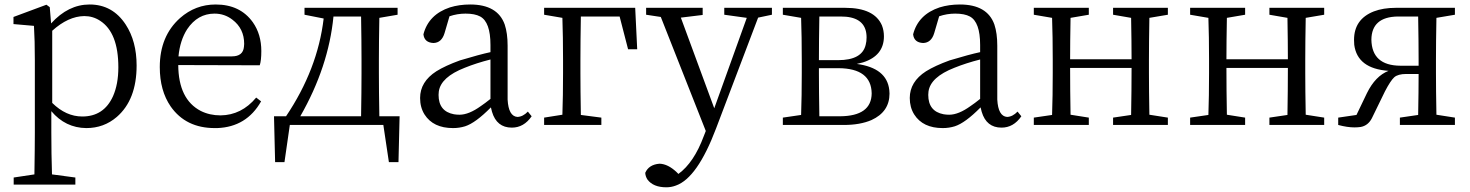

<svg xmlns="http://www.w3.org/2000/svg" viewBox="-20 -548 6448 842"><path d="M209 -413.1V-96.7Q269.5 -37.1 340.8 -37.1Q435.5 -37.1 475.6 -126Q499 -178.7 499 -252.9Q499 -405.3 418.9 -457Q387.7 -477.5 349.6 -477.5Q279.3 -476.6 209 -413.1ZM198.2 -516.6 204.1 -445.3Q279.3 -528.3 373 -528.3Q473.6 -528.3 531.2 -440.4Q579.1 -367.2 579.1 -260.7Q579.1 -110.4 492.2 -35.2Q435.5 13.7 358.4 13.7Q266.6 12.7 205.1 -60.5V32.2Q205.1 126 208 216.8L310.5 230.5V261.7H40V230.5L130.9 216.8Q132.8 97.7 132.8 34.2V-282.2Q132.8 -372.1 128.9 -434.6L39.1 -442.4V-473.6L183.6 -527.3Z M762.7 -300.8H997.1Q1045.9 -300.8 1049.8 -342.8Q1050.8 -348.6 1050.8 -355.5Q1050.8 -422.9 999 -461.9Q964.8 -488.3 920.9 -488.3Q846.7 -488.3 800.8 -419.9Q769.5 -371.1 762.7 -300.8ZM1119.1 -261.7 761.7 -262.7Q762.7 -112.3 860.4 -61.5Q899.4 -42 947.3 -42Q1039.1 -43 1103.5 -120.1L1125 -103.5Q1061.5 8.8 932.6 13.7Q926.8 13.7 921.9 13.7Q794.9 13.7 728.5 -81.1Q680.7 -150.4 680.7 -253.9Q680.7 -389.6 769.5 -468.8Q836.9 -528.3 925.8 -528.3Q1033.2 -528.3 1088.9 -450.2Q1126 -397.5 1126 -324.2Q1126 -282.2 1119.1 -261.7Z M1296.9 -38.1H1563.5Q1565.4 -149.4 1565.4 -227.5V-286.1Q1565.4 -366.2 1563.5 -475.6H1442.4Q1420.9 -254.9 1296.9 -38.1ZM1643.6 -38.1H1732.4L1727.5 163.1H1685.5L1661.1 0H1251L1227.5 163.1H1186.5L1181.6 -38.1H1234.4Q1373 -244.1 1399.4 -466.8L1315.4 -483.4V-513.7H1723.6V-483.4L1643.6 -469.7Q1641.6 -360.4 1641.6 -286.1V-227.5Q1641.6 -149.4 1643.6 -38.1Z M2130.9 -114.3V-287.1Q2069.3 -271.5 2018.6 -251Q1913.1 -210 1904.3 -146.5Q1903.3 -138.7 1903.3 -131.8Q1903.3 -59.6 1970.7 -46.9Q1982.4 -44.9 1995.1 -44.9Q2036.1 -44.9 2088.9 -83Q2106.4 -94.7 2130.9 -114.3ZM2294.9 -58.6 2311.5 -38.1Q2277.3 11.7 2224.6 11.7Q2158.2 11.7 2137.7 -57.6Q2134.8 -67.4 2132.8 -77.1Q2065.4 -8.8 2019.5 5.9Q1994.1 13.7 1966.8 13.7Q1879.9 13.7 1841.8 -45.9Q1822.3 -77.1 1822.3 -118.2Q1822.3 -189.5 1893.6 -235.4Q1932.6 -259.8 1997.1 -283.2Q2085 -309.6 2130.9 -319.3V-350.6Q2130.9 -451.2 2085.9 -475.6Q2062.5 -488.3 2021.5 -488.3Q1985.4 -488.3 1951.2 -476.6L1929.7 -403.3Q1917 -360.4 1880.9 -359.4Q1840.8 -361.3 1836.9 -397.5Q1859.4 -484.4 1953.1 -515.6Q1994.1 -528.3 2042 -528.3Q2162.1 -528.3 2193.4 -440.4Q2206.1 -402.3 2206.1 -347.7V-111.3Q2210 -38.1 2249 -35.2Q2273.4 -36.1 2294.9 -58.6Z M2697.3 -475.6H2527.3Q2525.4 -364.3 2525.4 -283.2V-227.5Q2525.4 -155.3 2527.3 -43.9L2617.2 -32.2V0H2366.2V-32.2L2446.3 -44.9Q2449.2 -127 2449.2 -227.5V-283.2Q2449.2 -387.7 2446.3 -469.7L2366.2 -483.4V-513.7H2765.6L2774.4 -332H2734.4Z M3365.2 -513.7V-483.4L3304.7 -470.7L3120.1 15.6Q3038.1 232.4 2944.3 265.6Q2923.8 273.4 2902.3 273.4Q2844.7 273.4 2819.3 239.3Q2810.5 225.6 2809.6 210Q2825.2 173.8 2872.1 169.9Q2909.2 170.9 2947.3 207L2955.1 214.8Q3023.4 165 3066.4 48.8L3075.2 26.4L2877.9 -473.6L2813.5 -483.4V-513.7H3061.5V-482.4L2965.8 -470.7L3112.3 -73.2L3254.9 -469.7L3156.2 -483.4V-513.7Z M3573.2 -38.1H3664.1Q3801.8 -39.1 3802.7 -138.7Q3800.8 -248 3657.2 -249H3571.3V-227.5Q3571.3 -149.4 3573.2 -38.1ZM3666 -475.6H3573.2Q3571.3 -370.1 3571.3 -284.2H3655.3Q3760.7 -284.2 3776.4 -351.6Q3780.3 -366.2 3780.3 -383.8Q3780.3 -465.8 3690.4 -474.6Q3678.7 -475.6 3666 -475.6ZM3413.1 -513.7H3686.5Q3814.5 -513.7 3847.7 -436.5Q3856.4 -414.1 3856.4 -388.7Q3856.4 -303.7 3764.6 -274.4Q3751 -270.5 3737.3 -267.6Q3869.1 -250 3879.9 -153.3Q3880.9 -145.5 3880.9 -137.7Q3880.9 -57.6 3801.8 -21.5Q3752 0 3680.7 0H3413.1V-32.2L3493.2 -43.9Q3496.1 -126 3496.1 -227.5V-286.1Q3496.1 -387.7 3493.2 -469.7L3413.1 -483.4Z M4278.3 -114.3V-287.1Q4216.8 -271.5 4166 -251Q4060.5 -210 4051.8 -146.5Q4050.8 -138.7 4050.8 -131.8Q4050.8 -59.6 4118.2 -46.9Q4129.9 -44.9 4142.6 -44.9Q4183.6 -44.9 4236.3 -83Q4253.9 -94.7 4278.3 -114.3ZM4442.4 -58.6 4459 -38.1Q4424.8 11.7 4372.1 11.7Q4305.7 11.7 4285.2 -57.6Q4282.2 -67.4 4280.3 -77.1Q4212.9 -8.8 4167 5.9Q4141.6 13.7 4114.3 13.7Q4027.3 13.7 3989.3 -45.9Q3969.7 -77.1 3969.7 -118.2Q3969.7 -189.5 4041 -235.4Q4080.1 -259.8 4144.5 -283.2Q4232.4 -309.6 4278.3 -319.3V-350.6Q4278.3 -451.2 4233.4 -475.6Q4210 -488.3 4168.9 -488.3Q4132.8 -488.3 4098.6 -476.6L4077.1 -403.3Q4064.5 -360.4 4028.3 -359.4Q3988.3 -361.3 3984.4 -397.5Q4006.8 -484.4 4100.6 -515.6Q4141.6 -528.3 4189.5 -528.3Q4309.6 -528.3 4340.8 -440.4Q4353.5 -402.3 4353.5 -347.7V-111.3Q4357.4 -38.1 4396.5 -35.2Q4420.9 -36.1 4442.4 -58.6Z M5101.6 -483.4 5020.5 -469.7Q5018.6 -360.4 5018.6 -286.1V-227.5Q5018.6 -154.3 5020.5 -44.9L5101.6 -32.2V0H4861.3V-32.2L4940.4 -43.9Q4942.4 -153.3 4942.4 -250H4672.9Q4672.9 -152.3 4674.8 -44.9L4754.9 -32.2V0H4513.7V-32.2L4593.8 -43.9Q4596.7 -126 4596.7 -227.5V-286.1Q4596.7 -387.7 4593.8 -469.7L4513.7 -483.4V-513.7H4754.9V-483.4L4674.8 -469.7Q4672.9 -362.3 4672.9 -288.1H4942.4Q4942.4 -364.3 4940.4 -469.7L4861.3 -483.4V-513.7H5101.6Z M5787.1 -483.4 5706.1 -469.7Q5704.1 -360.4 5704.1 -286.1V-227.5Q5704.1 -154.3 5706.1 -44.9L5787.1 -32.2V0H5546.9V-32.2L5626 -43.9Q5627.9 -153.3 5627.9 -250H5358.4Q5358.4 -152.3 5360.4 -44.9L5440.4 -32.2V0H5199.2V-32.2L5279.3 -43.9Q5282.2 -126 5282.2 -227.5V-286.1Q5282.2 -387.7 5279.3 -469.7L5199.2 -483.4V-513.7H5440.4V-483.4L5360.4 -469.7Q5358.4 -362.3 5358.4 -288.1H5627.9Q5627.9 -364.3 5626 -469.7L5546.9 -483.4V-513.7H5787.1Z M6121.1 -259.8H6201.2V-286.1Q6201.2 -366.2 6199.2 -475.6H6109.4Q5995.1 -473.6 5994.1 -374Q5996.1 -260.7 6121.1 -259.8ZM6360.4 -483.4 6279.3 -469.7Q6277.3 -360.4 6277.3 -286.1V-227.5Q6277.3 -154.3 6279.3 -44.9L6360.4 -32.2V0H6119.1V-32.2L6199.2 -43.9Q6201.2 -147.5 6201.2 -223.6H6147.5Q6110.4 -223.6 6094.2 -209Q6078.1 -194.3 6053.7 -147.5L5996.1 -29.3Q5979.5 2.9 5947.3 8.8Q5934.6 10.7 5919.9 10.7Q5888.7 10.7 5848.6 0V-32.2L5928.7 -43.9L5974.6 -139.6Q6011.7 -214.8 6069.3 -237.3Q5932.6 -247.1 5918.9 -351.6Q5918 -362.3 5918 -373Q5918 -463.9 6004.9 -498Q6045.9 -513.7 6101.6 -513.7H6360.4Z"/></svg>

Font: GenYoMin JP Regular
Style: Regular
Weight: 400
Version: Version 1.001;PS 1;hotconv 16.6.51;makeotf.lib2.5.65220 DEVE